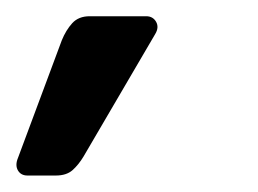

<svg xmlns="http://www.w3.org/2000/svg" viewBox="-41 -138 313 233"><path d="M34 -89.1Q39 -101.4 46.7 -109.9Q54.4 -118.3 67.9 -118.3H136.4Q144.5 -118.3 148.4 -111.6Q152.3 -104.8 147.3 -96.6L60.4 51.9Q54.4 61.9 47 68.5Q39.6 75 26.9 75H-7.7Q-15.7 75 -19.3 68.7Q-22.9 62.4 -19.1 53.4Z"/></svg>

Font: Rubik Light
Style: Italic
Weight: 300
Italic angle: -12°
Designer: Hubert and Fischer
Foundry: Hubert and Fischer
Version: Version 2.300;gftools[0.9.30]